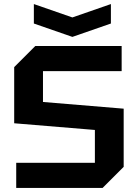

<svg xmlns="http://www.w3.org/2000/svg" viewBox="-20 -927 680 947"><path d="M60 0V-124H448V-286L50 -319V-596L154 -700H580V-576H192V-424L590 -391V-104L486 0ZM527 -907V-811L337 -745L147 -811V-907L337 -841Z"/></svg>

Font: Tektur SemiBold
Style: Regular
Weight: 600
Designer: Adam Jagosz
Foundry: Adam Jagosz
Version: Version 1.005;gftools[0.9.30]